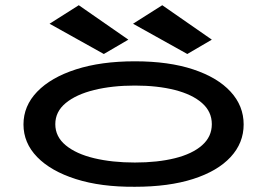

<svg xmlns="http://www.w3.org/2000/svg" viewBox="-20 -708 1040 736"><path d="M497 8Q367 9 271 -21.5Q175 -52 122.5 -106Q70 -160 70 -231Q70 -302 122.5 -356.5Q175 -411 271 -442Q367 -473 497 -473Q627 -473 720.5 -442Q814 -411 864 -356.5Q914 -302 914 -231Q914 -160 864 -106Q814 -52 720.5 -22Q627 8 497 8ZM497 -85Q584 -85 650.5 -101.5Q717 -118 754.5 -151Q792 -184 792 -232Q792 -280 754.5 -313Q717 -346 650.5 -363Q584 -380 497 -380Q410 -380 341 -363Q272 -346 232 -313Q192 -280 192 -232Q192 -184 232 -151Q272 -118 341 -101.5Q410 -85 497 -85ZM378 -501 170 -617 282 -688 472 -556ZM698 -501 490 -617 602 -688 792 -556Z"/></svg>

Font: Inconsolata UltraExpanded SemiBold
Style: Regular
Weight: 600
Width: 9
Monospace: yes
Designer: Raph Levien, Cyreal, Brenton Simpson
Foundry: Raph Levien, Cyreal, Google
Version: Version 3.001; ttfautohint (v1.8.2.53-6de2)